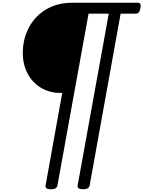

<svg xmlns="http://www.w3.org/2000/svg" viewBox="-20 -997 1051 1407"><path d="M353 390Q309 390 314 362L436 -316H423Q344 -316 281.5 -353Q219 -390 183 -456.5Q147 -523 147 -611Q147 -684 171.5 -750.5Q196 -817 243 -868Q290 -919 357 -948Q424 -977 509 -977H988Q1003 -977 1008 -968.5Q1013 -960 1009 -937Q1005 -915 997 -906Q989 -897 974 -897H864L637 362Q632 390 588 390Q544 390 549 362L777 -897H629L401 362Q396 390 353 390Z"/></svg>

Font: Playwrite DE VA
Style: Regular
Weight: 400
Designer: Veronika Burian, José Scaglione
Foundry: TypeTogether
Version: Version 1.002